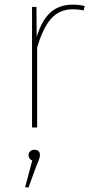

<svg xmlns="http://www.w3.org/2000/svg" viewBox="-20 -549 402 827"><path d="M294 -529Q321 -529 345 -523L340 -504Q318 -509 294 -509Q237 -509 201 -469.5Q165 -430 140 -344V0H118V-519H137L138 -390Q160 -462 197.5 -495.5Q235 -529 294 -529ZM127 96Q152 96 152 119Q152 133 138 162L103 258H88L119 142Q103 136 103 119Q103 109 110 102.5Q117 96 127 96Z"/></svg>

Font: FiraGO Thin
Style: Regular
Weight: 100
Designer: bBox Type
Foundry: bBox Type GmbH
Version: Version 1.001;PS 001.001;hotconv 1.0.88;makeotf.lib2.5.64775